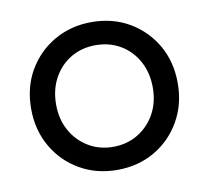

<svg xmlns="http://www.w3.org/2000/svg" viewBox="-61 -537 667 614"><g transform="rotate(-10 273.0 -230.0)"><path d="M35 -230Q35 -300 66.5 -354Q98 -408 152 -439Q206 -470 273 -470Q341 -470 394.5 -439Q448 -408 479.5 -354Q511 -300 511 -230Q511 -161 479.5 -106.5Q448 -52 394.5 -21Q341 10 273 10Q206 10 152 -21Q98 -52 66.5 -106.5Q35 -161 35 -230ZM116 -230Q116 -182 136.5 -145Q157 -108 192.5 -86.5Q228 -65 273 -65Q318 -65 353.5 -86.5Q389 -108 409.5 -145Q430 -182 430 -230Q430 -278 409.5 -315.5Q389 -353 353.5 -374Q318 -395 273 -395Q228 -395 192.5 -374Q157 -353 136.5 -315.5Q116 -278 116 -230Z"/></g></svg>

Font: Jost*
Style: Regular
Weight: 400
Version: Version 3.7